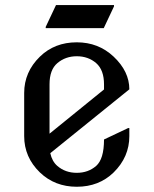

<svg xmlns="http://www.w3.org/2000/svg" viewBox="-20 -710 592 740"><path d="M478.5 -216.3V-185.5Q478.5 -105 418 -45.4Q361.3 9.8 275.9 9.8Q191.4 9.8 133.8 -45.4Q73.2 -104 73.2 -185.5V-351.6Q73.2 -432.6 133.8 -491.7Q190.4 -546.9 275.9 -546.9Q359.4 -546.9 418 -491.7Q478.5 -434.6 478.5 -365.7L173.8 -119.6Q180.7 -87.9 201.2 -70.3Q231.9 -43.9 275.9 -43.9Q319.8 -43.9 350.3 -70.3Q380.9 -96.7 380.9 -172.4L473.6 -216.3ZM170.9 -194.8 380.9 -365.2V-384.8Q380.9 -440.4 350.6 -466.8Q319.8 -493.2 275.9 -493.2Q232.4 -493.2 201.2 -466.8Q170.9 -441.4 170.9 -384.8ZM156.2 -601.6V-606.4L195.8 -690.4H419.4V-685.5L379.9 -601.6Z"/></svg>

Font: Nova Slim
Style: Book
Weight: 400
Version: Version 2.000